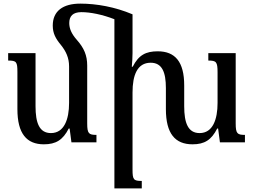

<svg xmlns="http://www.w3.org/2000/svg" viewBox="-20 -785 1403 1059"><path d="M271 -644C271 -601 287 -572 316 -537C344 -502 361 -466 361 -419V-217C361 -127 334 -51 261 -51C197 -51 176 -107 176 -199V-492H25V-451C71 -451 76 -444 76 -387V-183C76 -48 127 11 222 11C288 11 327 -13 359 -76H364L374 0H512V-41C470 -41 461 -48 461 -104V-423C461 -479 444 -520 403 -566C374 -599 362 -628 362 -658C362 -696 382 -718 429 -718C478 -718 544 -705 611 -679V254H762V213C717 213 711 206 711 151V-275C711 -370 737 -439 811 -439C874 -439 895 -387 895 -299V-183C895 -48 946 11 1042 11C1108 11 1146 -13 1178 -76H1183L1193 0H1331V-41C1289 -41 1280 -48 1280 -104V-492H1129V-451C1173 -451 1180 -444 1180 -386V-217C1180 -127 1154 -51 1081 -51C1017 -51 996 -107 996 -199V-314C996 -444 946 -502 850 -502C785 -502 745 -482 712 -417H707C709 -442 711 -467 711 -492V-706C614 -747 512 -765 423 -765C327 -765 271 -724 271 -644Z"/></svg>

Font: Noto Serif Armenian SemiCondensed Medium
Style: Regular
Weight: 500
Width: 4
Designer: Monotype Design Team
Foundry: Monotype Imaging Inc.
Version: Version 2.008